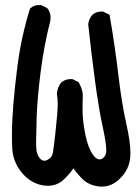

<svg xmlns="http://www.w3.org/2000/svg" viewBox="-20 -729 540 747"><path d="M167 -6.3Q157.2 -6.3 147 -7.8Q99.1 -16.1 65.2 -56.9Q31.2 -97.7 27.8 -149.4Q26.4 -171.4 26.4 -202.6Q26.4 -306.2 47.9 -472.2Q62.5 -585.4 96.7 -695.8L98.6 -697.3Q112.3 -709.5 132.8 -709.5Q135.7 -709.5 140.6 -709L163.1 -697.8L164.6 -696.3Q176.8 -680.2 176.8 -660.6Q176.8 -653.8 175.8 -648.4Q150.4 -548.3 137.7 -446.3Q125 -344.2 122.8 -275.9Q120.6 -207.5 120.6 -187Q120.6 -166.5 120.6 -160.6Q121.1 -127 137.2 -110.8Q145 -103.5 152.8 -103.5Q158.2 -103.5 164.6 -106.9Q182.6 -115.7 185.5 -134.3Q189.5 -156.2 195.3 -210Q204.6 -293 204.6 -324.2Q204.6 -346.2 201.2 -363.8Q203.1 -386.7 216.8 -406.7L217.3 -407.2Q233.4 -421.4 255.4 -421.4Q258.3 -421.4 262.7 -420.9L286.1 -409.2L287.1 -407.2Q302.2 -378.4 302.2 -358.4Q302.2 -356.4 301.8 -348.4Q301.3 -340.3 301.3 -323Q301.3 -305.7 301.3 -295.4Q301.8 -255.9 312.3 -204.3Q322.8 -152.8 342.3 -126Q355 -108.9 366.7 -108.9Q374.5 -108.9 381.8 -114.7Q393.6 -124 393.6 -143.6Q393.6 -171.9 378.9 -239Q364.3 -306.2 349.6 -414.8Q335 -523.4 323.2 -634.8Q325.7 -655.8 339.4 -671.4Q347.7 -678.7 356.7 -681.4Q365.7 -684.1 374 -684.1Q377.4 -684.1 381.8 -683.6L406.2 -671.4Q426.8 -553.7 440.4 -438.2Q454.1 -322.8 472.2 -244.1Q487.3 -176.8 487.3 -133.3Q487.3 -125 486.8 -117.7Q482.9 -69.8 446.8 -34.2Q415.5 -2.9 375.5 -2.9Q367.7 -2.9 360.8 -3.9Q323.2 -10.3 301.8 -31.7Q284.2 -48.3 265.6 -74.2Q252.9 -54.2 228.5 -30.8Q202.6 -6.3 167 -6.3Z"/></svg>

Font: Bakudai
Style: Bold
Weight: 700
Version: Version 1.48